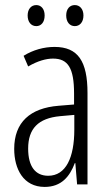

<svg xmlns="http://www.w3.org/2000/svg" viewBox="-20 -727 431 757"><path d="M89 -666C89 -640 103 -624 123 -624C142 -624 156 -639 156 -666C156 -692 142 -707 123 -707C103 -707 89 -691 89 -666ZM241 -666C241 -640 255 -624 275 -624C294 -624 309 -639 309 -666C309 -692 294 -707 275 -707C255 -707 241 -692 241 -666ZM195 -542C153 -542 110 -530 73 -507L91 -465C129 -487 162 -496 189 -496C248 -496 272 -459 272 -358V-315L211 -310C99 -301 36 -245 36 -140C36 -61 72 10 156 10C222 10 255 -31 275 -84H277L284 0H325V-360C325 -485 288 -542 195 -542ZM217 -269 273 -274V-216C273 -106 240 -34 170 -34C120 -34 91 -70 91 -141C91 -220 131 -261 217 -269Z"/></svg>

Font: Noto Sans Kannada ExtraCondensed Light
Style: Regular
Weight: 300
Width: 2
Designer: Jelle Bosma - Monotype Design Team
Foundry: Monotype Imaging Inc.
Version: Version 2.005